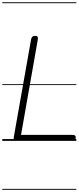

<svg xmlns="http://www.w3.org/2000/svg" viewBox="-25 -1246 695 1698"><path d="M123 0Q106.5 0 100.5 -8.2Q94.5 -16.5 96.5 -31L249.5 -895Q252 -911.5 260 -920Q268 -928.5 286.5 -928.5Q304.5 -928.5 308.2 -919.2Q312 -910 308.5 -891L161 -53H614Q632 -53 638.5 -47.5Q645 -42 645 -31.5Q645 -19.5 638 -9.8Q631 0 614 0ZM123 0Q106.5 0 100.5 -8.2Q94.5 -16.5 96.5 -31L249.5 -895Q252 -911.5 260 -920Q268 -928.5 286.5 -928.5Q304.5 -928.5 308.2 -919.2Q312 -910 308.5 -891L161 -53H614Q632 -53 638.5 -47.5Q645 -42 645 -31.5Q645 -19.5 638 -9.8Q631 0 614 0ZM-5 424.5H650V432.5H-5ZM-5 -16H650V0H-5ZM-5 -501.5H650V-493.5H-5ZM-5 -1226H650V-1218H-5Z"/></svg>

Font: Edu AU VIC WA NT Guides
Style: Regular
Weight: 400
Designer: Tina and Corey Anderson, Eben Sorkin, Mirko Velimirovic
Foundry: Google for Education
Version: Version 1.001